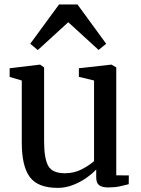

<svg xmlns="http://www.w3.org/2000/svg" viewBox="-20 -856 651 886"><path d="M479 9Q452 9 438 -1Q424 -11 424 -37.5V-74Q406 -54.5 378.2 -35Q350.5 -15.5 316.5 -2.2Q282.5 11 246.5 11Q155 11 117.8 -38.8Q80.5 -88.5 80.5 -198V-484.5L24.5 -501V-541L161.5 -557.5H165.5L183.5 -545V-204Q183.5 -126 202.2 -91.2Q221 -56.5 279.5 -56.5Q323 -56.5 358.2 -75.2Q393.5 -94 414 -112.5V-484.5L344 -501.5V-541L490.5 -557.5H495L516.5 -545V-47L574.5 -46.5L574 -6Q557 -1.5 533.2 3.8Q509.5 9 479 9ZM252.5 -835.5H337.5L470 -654L435 -625.5L295 -753.5L154.5 -625L119.5 -654Z"/></svg>

Font: Merriweather Text
Style: Regular
Weight: 400
Designer: Eben Sorkin
Foundry: Eben Sorkin
Version: Version 2.100; ttfautohint (v1.7.19-72a1) -l 8 -r 50 -G 200 